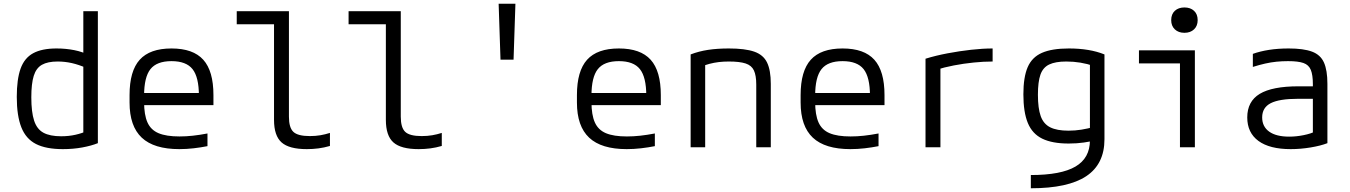

<svg xmlns="http://www.w3.org/2000/svg" viewBox="-20 -790 7240 1030"><path d="M317 10Q227 10 173 -17.5Q119 -45 94.5 -107Q70 -169 70 -270Q70 -365 90.5 -422Q111 -479 158 -504.5Q205 -530 283 -530Q333 -530 378.5 -521Q424 -512 462 -492L444 -425Q403 -443 365.5 -451.5Q328 -460 289 -460Q236 -460 205 -442.5Q174 -425 161 -383Q148 -341 148 -268Q148 -189 163 -143Q178 -97 213 -78Q248 -59 308 -59Q349 -59 384.5 -67Q420 -75 448 -88L427 -47V-730H505V-22Q470 -8 421.5 1Q373 10 317 10Z M942 10Q806 10 740.5 -51.5Q675 -113 675 -240V-280Q675 -409 729.5 -469.5Q784 -530 900 -530Q1016 -530 1070.5 -469.5Q1125 -409 1125 -280V-226H719V-291H1071L1047 -268V-277Q1047 -376 1013 -419Q979 -462 900 -462Q821 -462 787 -419Q753 -376 753 -277V-243Q753 -174 771 -133.5Q789 -93 830.5 -75.5Q872 -58 943 -58Q978 -58 1014.5 -62Q1051 -66 1093 -74V-6Q1058 1 1019 5.5Q980 10 942 10Z M1626 10Q1531 10 1490.5 -26Q1450 -62 1450 -147V-660H1250V-730H1530V-164Q1530 -105 1554 -82.5Q1578 -60 1642 -60Q1673 -60 1699 -64.5Q1725 -69 1750 -77V-7Q1719 2 1688.5 6Q1658 10 1626 10Z M2226 10Q2131 10 2090.5 -26Q2050 -62 2050 -147V-660H1850V-730H2130V-164Q2130 -105 2154 -82.5Q2178 -60 2242 -60Q2273 -60 2299 -64.5Q2325 -69 2350 -77V-7Q2319 2 2288.5 6Q2258 10 2226 10Z M2665 -470 2655 -770H2745L2735 -470Z M3342 10Q3206 10 3140.5 -51.5Q3075 -113 3075 -240V-280Q3075 -409 3129.5 -469.5Q3184 -530 3300 -530Q3416 -530 3470.5 -469.5Q3525 -409 3525 -280V-226H3119V-291H3471L3447 -268V-277Q3447 -376 3413 -419Q3379 -462 3300 -462Q3221 -462 3187 -419Q3153 -376 3153 -277V-243Q3153 -174 3171 -133.5Q3189 -93 3230.5 -75.5Q3272 -58 3343 -58Q3378 -58 3414.5 -62Q3451 -66 3493 -74V-6Q3458 1 3419 5.5Q3380 10 3342 10Z M3685 -498Q3729 -515 3778.5 -522.5Q3828 -530 3890 -530Q3977 -530 4026 -513Q4075 -496 4095 -454.5Q4115 -413 4115 -340V0H4037V-336Q4037 -385 4024.5 -412Q4012 -439 3980 -449.5Q3948 -460 3890 -460Q3861 -460 3836 -457Q3811 -454 3786 -447.5Q3761 -441 3729 -428L3763 -478V0H3685Z M4542 10Q4406 10 4340.5 -51.5Q4275 -113 4275 -240V-280Q4275 -409 4329.5 -469.5Q4384 -530 4500 -530Q4616 -530 4670.5 -469.5Q4725 -409 4725 -280V-226H4319V-291H4671L4647 -268V-277Q4647 -376 4613 -419Q4579 -462 4500 -462Q4421 -462 4387 -419Q4353 -376 4353 -277V-243Q4353 -174 4371 -133.5Q4389 -93 4430.5 -75.5Q4472 -58 4543 -58Q4578 -58 4614.5 -62Q4651 -66 4693 -74V-6Q4658 1 4619 5.5Q4580 10 4542 10Z M4945 -475Q5000 -492 5063.5 -504Q5127 -516 5189.5 -523Q5252 -530 5305 -530V-460Q5257 -460 5203 -454.5Q5149 -449 5097 -439Q5045 -429 5001 -415L5025 -453V0H4945Z M5510 149Q5672 149 5749.5 103.5Q5827 58 5827 -37V-480L5851 -435Q5812 -448 5775.5 -454Q5739 -460 5700 -460Q5642 -460 5608.5 -444Q5575 -428 5561.5 -389.5Q5548 -351 5548 -282Q5548 -209 5563 -167Q5578 -125 5614 -107Q5650 -89 5712 -89Q5748 -89 5781.5 -94.5Q5815 -100 5853 -110L5864 -39Q5833 -31 5795 -25.5Q5757 -20 5713 -20Q5625 -20 5571.5 -46Q5518 -72 5494 -130Q5470 -188 5470 -284Q5470 -376 5493 -429.5Q5516 -483 5569.5 -506.5Q5623 -530 5714 -530Q5826 -530 5905 -498V-43Q5905 90 5807.5 155Q5710 220 5510 220Z M6310 0V-450H6090V-520H6390V0ZM6334 -614Q6302 -614 6282.5 -632.5Q6263 -651 6263 -682Q6263 -714 6282.5 -732Q6302 -750 6334 -750Q6366 -750 6385.5 -732Q6405 -714 6405 -682Q6405 -651 6385.5 -632.5Q6366 -614 6334 -614Z M6904 10Q6791 10 6731 -34Q6671 -78 6671 -160Q6671 -246 6738 -286.5Q6805 -327 6946 -327H7057V-260H6943Q6843 -260 6797 -236.5Q6751 -213 6751 -160Q6751 -111 6788.5 -84Q6826 -57 6896 -57Q6934 -57 6973.5 -65Q7013 -73 7038 -86L7023 -43V-338Q7023 -388 7012 -415Q7001 -442 6972.5 -452Q6944 -462 6890 -462Q6858 -462 6828 -459Q6798 -456 6767 -449Q6736 -442 6701 -431V-501Q6740 -515 6788 -522.5Q6836 -530 6893 -530Q6973 -530 7018.5 -513Q7064 -496 7082.5 -454.5Q7101 -413 7101 -340V-22Q7065 -8 7011 1Q6957 10 6904 10Z"/></svg>

Font: M PLUS Code Latin Expanded
Style: Regular
Weight: 400
Width: 7
Designer: Coji Morishita
Foundry: UNDERFOREST DESIGN
Version: Version 1.002; ttfautohint (v1.8.3)